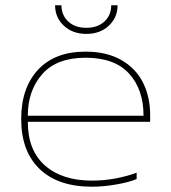

<svg xmlns="http://www.w3.org/2000/svg" viewBox="-20 -690 647 725"><path d="M188 -670H212Q212 -633 237.5 -609Q263 -585 306 -585Q349 -585 374.5 -609Q400 -633 400 -670H424Q424 -624 391 -593Q358 -562 306 -562Q254 -562 221 -593Q188 -624 188 -670ZM60 -240Q60 -358 123.5 -426.5Q187 -495 303 -495Q382 -495 437 -464Q492 -433 519.5 -379Q547 -325 547 -255V-230H85Q85 -122 150 -65Q215 -8 327 -8Q373 -8 417.5 -16.5Q462 -25 496 -38V-14Q468 -2 419.5 6.5Q371 15 327 15Q199 15 129.5 -52Q60 -119 60 -240ZM522 -253Q522 -352 467.5 -412Q413 -472 303 -472Q194 -472 139.5 -410Q85 -348 85 -253Z"/></svg>

Font: Prompt Thin
Style: Regular
Weight: 250
Designer: Katatrad Team
Foundry: CadsonDemak
Version: Version 1.001